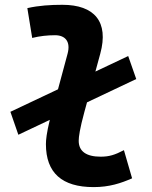

<svg xmlns="http://www.w3.org/2000/svg" viewBox="-20 -762 626 792"><path d="M55.7 -206.1 185.5 -267.6C172.4 -214.4 169.4 -184.6 169.4 -167.5C169.4 -48.8 235.8 9.8 366.2 9.8C431.2 9.8 479 -6.3 524.9 -26.4L491.2 -142.6C453.6 -123 430.7 -115.7 395 -115.7C335.4 -115.7 304.2 -138.2 304.7 -182.1C304.7 -197.3 309.1 -230.5 328.1 -300.3L338.9 -339.8L542 -436L508.8 -530.8L373.5 -466.8L393.6 -540.5C429.7 -672.4 369.6 -742.2 237.3 -742.2C189 -742.2 140.6 -739.3 92.8 -728.5L112.8 -605.5C144 -613.3 175.8 -616.7 207 -616.7C250 -616.7 272 -589.8 258.8 -540.5L219.2 -393.6L22.9 -300.8Z"/></svg>

Font: Cascadia Mono NF
Style: Bold Italic
Weight: 700
Italic angle: -10°
Monospace: yes
Designer: Aaron Bell
Foundry: Saja Typeworks
Version: Version 2404.023